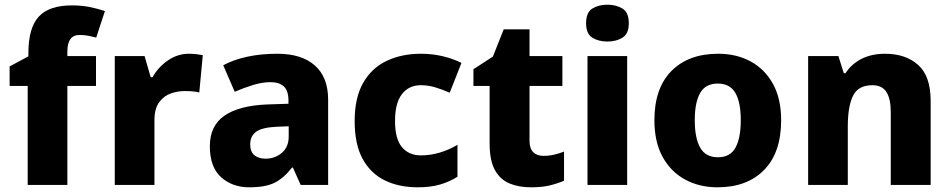

<svg xmlns="http://www.w3.org/2000/svg" viewBox="-20 -788 4052 818"><path d="M389 -422H267V0H98V-422H21V-505L101 -548V-562Q101 -669 145 -717Q189 -765 286 -765Q327 -765 360 -758.5Q393 -752 427 -741L390 -628Q375 -632 357 -635.5Q339 -639 319 -639Q267 -639 267 -569V-549H389Z M785 -559Q801 -559 818 -557Q835 -555 844 -553L829 -394Q818 -397 803.5 -398.5Q789 -400 765 -400Q737 -400 708 -390Q679 -380 658.5 -353Q638 -326 638 -275V0H469V-549H596L622 -459H630Q653 -501 694.5 -530Q736 -559 785 -559Z M1162 -559Q1265 -559 1321.5 -509Q1378 -459 1378 -363V0H1261L1228 -74H1224Q1189 -29 1150 -9.5Q1111 10 1042 10Q970 10 922 -33Q874 -76 874 -165Q874 -252 936 -295Q998 -338 1118 -343L1209 -346V-359Q1209 -402 1189 -420Q1169 -438 1133 -438Q1098 -438 1058.5 -426Q1019 -414 980 -397L931 -510Q976 -534 1034 -546.5Q1092 -559 1162 -559ZM1159 -248Q1096 -245 1071 -226.5Q1046 -208 1046 -173Q1046 -141 1064 -126.5Q1082 -112 1111 -112Q1152 -112 1181 -137Q1210 -162 1210 -206V-250Z M1760 10Q1679 10 1618.5 -20Q1558 -50 1524.5 -112Q1491 -174 1491 -272Q1491 -372 1527.5 -435.5Q1564 -499 1628 -529Q1692 -559 1773 -559Q1822 -559 1866 -548.5Q1910 -538 1946 -520L1896 -393Q1864 -407 1834 -416Q1804 -425 1773 -425Q1722 -425 1692.5 -387Q1663 -349 1663 -273Q1663 -196 1692.5 -161Q1722 -126 1773 -126Q1814 -126 1854 -138Q1894 -150 1929 -171V-35Q1896 -14 1855.5 -2Q1815 10 1760 10Z M2295 -124Q2319 -124 2340.5 -129Q2362 -134 2383 -142V-18Q2355 -6 2322 2Q2289 10 2242 10Q2190 10 2150.5 -6.5Q2111 -23 2088.5 -63.5Q2066 -104 2066 -177V-422H1997V-493L2080 -547L2126 -663H2236V-549H2376V-422H2236V-187Q2236 -156 2251.5 -140Q2267 -124 2295 -124Z M2568 -768Q2605 -768 2632 -751.5Q2659 -735 2659 -689Q2659 -644 2632 -627.5Q2605 -611 2568 -611Q2530 -611 2503.5 -627.5Q2477 -644 2477 -689Q2477 -735 2503.5 -751.5Q2530 -768 2568 -768ZM2652 -549V0H2483V-549Z M3308 -276Q3308 -138 3235.5 -64Q3163 10 3037 10Q2959 10 2898 -23.5Q2837 -57 2802.5 -120.5Q2768 -184 2768 -276Q2768 -412 2840.5 -485.5Q2913 -559 3040 -559Q3118 -559 3178.5 -526Q3239 -493 3273.5 -430Q3308 -367 3308 -276ZM2940 -276Q2940 -200 2963 -159Q2986 -118 3039 -118Q3091 -118 3113.5 -159Q3136 -200 3136 -276Q3136 -352 3113 -392Q3090 -432 3038 -432Q2986 -432 2963 -392Q2940 -352 2940 -276Z M3751 -559Q3838 -559 3891.5 -511.5Q3945 -464 3945 -358V0H3775V-311Q3775 -367 3756.5 -396Q3738 -425 3697 -425Q3636 -425 3614 -379.5Q3592 -334 3592 -250V0H3423V-549H3552L3575 -476H3582Q3608 -516 3651 -537.5Q3694 -559 3751 -559Z"/></svg>

Font: Noto Sans Meetei Mayek ExtraBold
Style: Regular
Weight: 800
Designer: Monotype Design Team and Neelakash Kshetrimayum
Foundry: Monotype Imaging Inc.
Version: Version 2.002; ttfautohint (v1.8.4.7-5d5b)